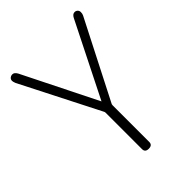

<svg xmlns="http://www.w3.org/2000/svg" viewBox="-211 -836 941 941"><g transform="rotate(-45 260.0 -365.5)"><path d="M235 -22V-276Q235 -279 233 -283L26 -690Q21 -703 21 -709Q21 -719 28 -725Q35 -731 45 -731Q58 -731 68 -713L260 -328L453 -713Q462 -731 476 -731Q485 -731 491.5 -725Q498 -719 498 -709Q498 -698 494 -690L286 -283Q285 -281 285 -276V-22Q285 0 260 0Q235 0 235 -22Z"/></g></svg>

Font: Dosis
Style: Light
Weight: 300
Designer: Edgar Tolentino, Pablo Impallari, Igino Marini
Foundry: Edgar Tolentino, Pablo Impallari, Igino Marini
Version: Version 1.007